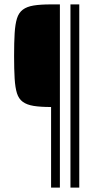

<svg xmlns="http://www.w3.org/2000/svg" viewBox="-20 -708 452 872"><path d="M212 144V-222Q164 -222 133 -227Q102 -232 83.5 -245.5Q65 -259 57 -284.5Q49 -310 46.5 -351.5Q44 -393 44 -454Q44 -515 46.5 -556.5Q49 -598 57 -624Q65 -650 83.5 -664Q102 -678 133 -683Q164 -688 211 -688H252V144ZM300 144V-688H340V144Z"/></svg>

Font: Saira Condensed ExtraLight
Style: Regular
Weight: 250
Width: 3
Designer: Hector Gatti with collaboration of the Omnibus-Type team
Foundry: Omnibus-Type
Version: Version 1.101